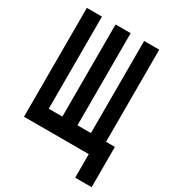

<svg xmlns="http://www.w3.org/2000/svg" viewBox="-227 -925 1104 1222"><g transform="rotate(30 325.0 -313.5)"><path d="M45 -800H156V-123H256V-800H367V-123H466V-800H577V-123H642V173H521V0H45Z"/></g></svg>

Font: Martian Mono SemiCondensed Medium
Style: Regular
Weight: 500
Width: 4
Designer: Roman Shamin
Foundry: Evil Martians
Version: Version 1.000